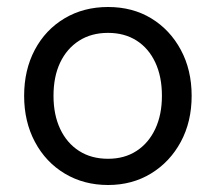

<svg xmlns="http://www.w3.org/2000/svg" viewBox="-20 -521 617 549"><path d="M289 8Q220 8 165.5 -24.5Q111 -57 80 -115Q49 -173 49 -247Q49 -321 79.5 -378.5Q110 -436 164.5 -468.5Q219 -501 289 -501Q359 -501 412.5 -468.5Q466 -436 497 -378.5Q528 -321 528 -247Q528 -173 497 -115.5Q466 -58 412 -25Q358 8 289 8ZM289 -67Q336 -67 370.5 -89.5Q405 -112 424 -152.5Q443 -193 443 -247Q443 -302 424 -342.5Q405 -383 370.5 -405Q336 -427 289 -427Q241 -427 206 -404.5Q171 -382 152 -342Q133 -302 133 -247Q133 -193 152 -152.5Q171 -112 206 -89.5Q241 -67 289 -67Z"/></svg>

Font: Hanken Grotesk
Style: Regular
Weight: 400
Designer: Alfredo Marco Pradil
Foundry: Hanken Design Co.
Version: Version 3.013